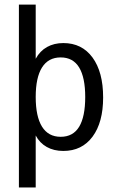

<svg xmlns="http://www.w3.org/2000/svg" viewBox="-20 -655 540 848"><path d="M137.7 -56.6V172.9H63.5V-634.8H137.7V-395.5Q156.2 -429.7 187.5 -447.3Q218.8 -464.8 259.8 -464.8Q341.8 -464.8 388.7 -400.9Q435.5 -336.9 435.5 -224.6Q435.5 -114.3 388.7 -51.3Q341.8 11.7 259.8 11.7Q217.8 11.7 186.5 -5.9Q155.3 -23.4 137.7 -56.6ZM356.4 -226.6Q356.4 -312.5 329.6 -356.9Q302.7 -401.4 248 -401.4Q193.4 -401.4 165.5 -356.9Q137.7 -312.5 137.7 -226.6Q137.7 -140.6 165.5 -95.7Q193.4 -50.8 248 -50.8Q302.7 -50.8 329.6 -95.2Q356.4 -139.6 356.4 -226.6Z"/></svg>

Font: BabelStone Marchen
Style: Regular
Weight: 400
Designer: Andrew West
Foundry: Andrew West
Version: Version 9.003 2021-11-11